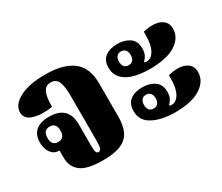

<svg xmlns="http://www.w3.org/2000/svg" viewBox="-102 -807 1229 1063"><g transform="rotate(-30 513.0 -275.0)"><path d="M297 11Q197 11 156 -21Q115 -53 115 -111V-157H112Q81 -157 62 -183Q43 -209 43 -250Q43 -297 72 -322.5Q101 -348 157 -348Q280 -348 280 -228V-90Q280 -61 284.5 -51Q289 -41 298 -41Q310 -41 315 -54Q320 -67 320 -100V-388Q320 -450 307 -479Q294 -508 260 -508Q228 -508 214 -479.5Q200 -451 200 -387Q129 -376 80 -391Q31 -406 31 -448Q31 -497 91.5 -529Q152 -561 256 -561Q372 -561 431.5 -515Q491 -469 491 -369V-154Q491 -99 473 -62Q455 -25 413 -7Q371 11 297 11ZM133 -201Q175 -201 175 -250Q175 -299 133 -299Q92 -299 92 -250Q92 -201 133 -201Z M774 -297Q734 -297 692 -305Q650 -313 620 -335Q600 -350 589.5 -370Q579 -390 579 -418Q579 -464 608.5 -486Q638 -508 686 -508Q732 -508 763.5 -486.5Q795 -465 795 -418Q795 -392 786.5 -375.5Q778 -359 767 -350V-345Q770 -342 779 -342Q810 -342 829 -376Q848 -410 848 -471V-493Q917 -509 957 -490.5Q997 -472 997 -428Q997 -370 940.5 -333.5Q884 -297 774 -297ZM683 -374Q702 -374 711.5 -386Q721 -398 721 -418Q721 -438 711.5 -450Q702 -462 683 -462Q665 -462 655.5 -450Q646 -438 646 -418Q646 -398 655.5 -386Q665 -374 683 -374ZM774 -19Q734 -19 692.5 -28Q651 -37 620 -58Q579 -87 579 -140Q579 -187 608.5 -209Q638 -231 686 -231Q732 -231 763.5 -209Q795 -187 795 -140Q795 -115 786.5 -98.5Q778 -82 767 -73V-67Q769 -65 779 -65Q810 -65 829 -99Q848 -133 848 -193V-215Q917 -232 957 -213.5Q997 -195 997 -151Q997 -93 940.5 -56Q884 -19 774 -19ZM683 -97Q702 -97 711.5 -109Q721 -121 721 -141Q721 -161 711.5 -173Q702 -185 683 -185Q665 -185 655.5 -173Q646 -161 646 -141Q646 -121 655.5 -109Q665 -97 683 -97Z"/></g></svg>

Font: Noto Serif Thai Condensed Black
Style: Regular
Weight: 900
Width: 3
Designer: Monotype Design Team
Foundry: Monotype Imaging Inc.
Version: Version 2.002; ttfautohint (v1.8.4.7-5d5b)